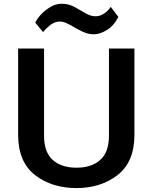

<svg xmlns="http://www.w3.org/2000/svg" viewBox="-20 -963 793 998"><path d="M74.2 -262.7Q74.2 -121.1 161.9 -53.2Q249.5 14.6 377 14.6Q503.9 14.6 591.3 -53.2Q678.7 -121.1 678.7 -262.7V-710.9H546.4V-257.8Q546.4 -171.9 501 -131.6Q455.6 -91.3 377.9 -91.3Q299.3 -91.3 254.2 -131.6Q209 -171.9 209 -257.8V-710.9H74.2ZM163.1 -845.7 204.1 -795.9Q214.4 -811 239 -831.1Q263.7 -851.1 290.5 -851.1Q307.6 -851.1 328.1 -841.6Q348.6 -832 367.7 -820.3Q385.3 -809.6 412.4 -797.1Q439.5 -784.7 467.3 -784.7Q500 -784.7 536.6 -807.6Q573.2 -830.6 595.2 -875L555.7 -927.2Q542.5 -907.2 521.5 -892.8Q500.5 -878.4 476.6 -878.4Q453.1 -878.4 429 -891.8Q404.8 -905.3 388.2 -915Q366.2 -929.2 345.2 -936.3Q324.2 -943.4 300.3 -943.4Q261.2 -943.4 221.7 -913.3Q182.1 -883.3 163.1 -845.7Z"/></svg>

Font: Roboto Flex
Style: wght 600 wdth 140 opsz 13.0 GRAD 0.00 slnt 0.00 XTRA 468 XOPQ 96 YOPQ 79 YTLC 514 YTUC 712 YTAS 750 YTDE -203.00 YTFI 738
Weight: 600
Width: 8
Designer: Berlow after Robertson
Foundry: Google
Version: Version 3.100